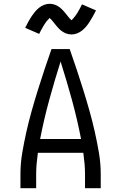

<svg xmlns="http://www.w3.org/2000/svg" viewBox="-20 -994 640 1014"><path d="M88 0V-74Q88 -131 97.5 -187Q107 -243 119.5 -298.5Q132 -354 147.5 -409Q163 -464 180 -518.5Q197 -573 215 -627Q233 -681 252 -735H348Q367 -681 385 -627Q403 -573 420 -518.5Q437 -464 452.5 -409Q468 -354 480.5 -298.5Q493 -243 502.5 -187Q512 -131 512 -74V0H429V-74Q429 -102 426.5 -130Q424 -158 420 -187H180Q176 -158 173.5 -130Q171 -102 171 -74V0ZM408 -260Q388 -364 360 -466Q332 -568 300 -669Q268 -568 240 -466Q212 -364 192 -260ZM358 -812Q350 -812 342.5 -813.5Q335 -815 328.5 -817.5Q322 -820 315 -824Q308 -828 302.5 -832.5Q297 -837 291 -843Q285 -849 280.5 -854.5Q276 -860 271.5 -865.5Q267 -871 261.5 -878Q256 -885 251.5 -890Q247 -895 242 -899Q240 -897 236 -892.5Q232 -888 230 -886Q228 -884 225.5 -881Q223 -878 221 -874.5Q219 -871 216 -867Q213 -863 210.5 -858.5Q208 -854 205 -849Q202 -844 199 -838.5Q196 -833 193 -827Q190 -821 187 -815L113 -847Q122 -866 130.5 -881Q139 -896 147 -908Q155 -920 164 -931Q173 -942 185 -952Q197 -962 212 -968Q227 -974 242 -974Q250 -974 257.5 -972.5Q265 -971 271.5 -968.5Q278 -966 285 -962Q292 -958 297.5 -953.5Q303 -949 309 -943Q315 -937 319.5 -931.5Q324 -926 328.5 -920.5Q333 -915 338.5 -908Q344 -901 348.5 -896Q353 -891 358 -887Q360 -889 364 -893.5Q368 -898 370 -900.5Q372 -903 374.5 -906Q377 -909 379 -912Q381 -915 384 -919Q387 -923 389.5 -927.5Q392 -932 395 -937Q398 -942 401 -947.5Q404 -953 407 -959Q410 -965 413 -971L487 -939Q478 -921 469.5 -906Q461 -891 453 -878.5Q445 -866 436 -855Q427 -844 415 -834Q403 -824 388 -818Q373 -812 358 -812Z"/></svg>

Font: Bmono
Style: Regular
Weight: 400
Monospace: yes
Designer: Belleve Invis
Foundry: Belleve Invis
Version: Version 11.2.2; ttfautohint (v1.8.2)